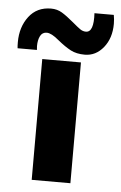

<svg xmlns="http://www.w3.org/2000/svg" viewBox="-69 -656 435 692"><g transform="rotate(5 148.5 -310.5)"><path d="M212 -437V0H72V-437ZM124 -510Q97 -533 80 -533Q64 -533 56.5 -518.5Q49 -504 49 -482L50 -468H-20Q-21 -475 -21 -490Q-21 -545 8 -583Q37 -621 88 -621Q110 -621 127.5 -610.5Q145 -600 170 -579Q190 -562 199.5 -555.5Q209 -549 220 -549Q249 -549 245 -618H315Q318 -602 318 -586Q318 -534 290.5 -500Q263 -466 223 -466Q193 -466 172 -477Q151 -488 124 -510Z"/></g></svg>

Font: Josefin Sans
Style: Bold
Weight: 700
Designer: Santiago Orozco
Foundry: Typemade
Version: Version 2.000